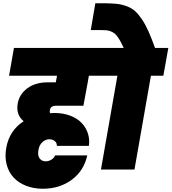

<svg xmlns="http://www.w3.org/2000/svg" viewBox="-20 -1032 1045 1169"><path d="M511.2 -85.9Q491.2 7.3 417.2 62.3Q343.3 117.2 240.2 117.2Q184.6 117.2 138.7 99.1Q92.8 81.1 62.7 48.8Q32.7 16.6 20.5 -30.3Q8.3 -77.1 18.1 -131.8Q36.6 -237.3 124 -293.9Q75.7 -334 87.9 -401.9Q98.1 -459 147 -494.9Q195.8 -530.8 272 -530.8H319.8L327.1 -570.8H35.2L64.9 -740.2H670.9L641.1 -570.8H521L514.2 -530.8L487.8 -388.2H320.8Q287.1 -388.2 283.2 -359.9Q281.2 -348.6 286.1 -342.8Q297.9 -344.2 310.1 -344.2Q365.7 -344.2 409.7 -326.9Q453.6 -309.6 479.2 -281.2Q504.9 -252.9 515.9 -217.3Q526.9 -181.6 521 -144H326.2Q327.1 -161.1 314 -172.6Q300.8 -184.1 279.8 -184.1Q258.3 -184.1 238.8 -167.2Q219.2 -150.4 213.9 -118.2Q208 -84 221.7 -66.9Q235.4 -49.8 257.8 -49.8Q276.4 -49.8 292.5 -59.6Q308.6 -69.3 315.9 -85.9Z M594.7 0 694.8 -570.8H617.7L647.9 -740.2H1004.9L974.6 -570.8H898.9L798.8 0Z M735.8 -734.9Q723.1 -761.7 715.1 -776.9Q707 -792 696.8 -806.6Q686.5 -821.3 677.7 -828.1Q668.9 -835 655.8 -840.6Q642.6 -846.2 627.9 -847.7Q613.3 -849.1 591.8 -849.1H532.7L560.5 -1012.2H616.7Q662.1 -1011.7 692.6 -1008.3Q723.1 -1004.9 752.7 -993.7Q782.2 -982.4 802.2 -964.6Q822.3 -946.8 844 -914.6Q865.7 -882.3 884.5 -840.1Q903.3 -797.9 925.8 -734.9Z"/></svg>

Font: SVN-Poppins Black
Style: Italic
Weight: 900
Italic angle: -10°
Designer: Ninad Kale (Devanagari), Jonny Pinhorn (Latin)
Foundry: Indian Type Foundry
Version: Version 3.002 2017